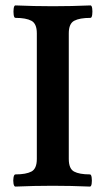

<svg xmlns="http://www.w3.org/2000/svg" viewBox="-20 -686 386 709"><path d="M37 3Q31.9 3 29.9 -8Q28 -19 29.9 -30.5Q31.9 -42 37 -42Q76 -42 96 -52.5Q116 -63 116 -99V-563Q116 -598.6 96 -609.3Q76 -620 37 -620Q32 -620 30.5 -631.5Q29 -643 30.5 -654.5Q32 -666 37 -666Q106 -663 175 -663Q245 -663 314 -666Q319 -666 320.5 -654.7Q322 -643.3 320.5 -631.7Q319 -620 314 -620Q274 -620 254 -609.3Q234 -598.6 234 -563V-99Q234 -63 253.5 -52.5Q273 -42 312 -42Q317 -42 318.5 -30.4Q320 -18.9 318.5 -7.9Q317 3 312 3Q243 0 174 0Q106 0 37 3Z"/></svg>

Font: Junicode VF
Style: Regular
Weight: 400
Designer: Peter S. Baker
Version: Version 2.213